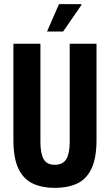

<svg xmlns="http://www.w3.org/2000/svg" viewBox="-20 -899 533 931"><path d="M246 12Q184 12 139 -9Q94 -30 69.5 -81Q45 -132 45 -221V-687H176V-211Q176 -155 191.5 -127.5Q207 -100 245 -100Q285 -100 301.5 -127.5Q318 -155 318 -211V-687H448V-221Q448 -132 423.5 -81Q399 -30 354 -9Q309 12 246 12ZM208 -746 266 -879H374L375 -875L286 -746Z"/></svg>

Font: Archivo ExtraCondensed
Style: Bold
Weight: 700
Width: 2
Designer: Hector Gatti
Foundry: Omnibus-Type
Version: Version 2.001